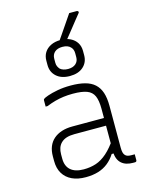

<svg xmlns="http://www.w3.org/2000/svg" viewBox="-139 -1037 877 1133"><g transform="rotate(-15 300.0 -470.5)"><path d="M306 -811Q341 -811 366 -798.5Q391 -786 404.5 -764.5Q418 -743 418 -714V-688Q418 -645 388 -618Q358 -591 306 -591Q254 -591 224 -618Q194 -645 194 -688V-714Q194 -743 207.5 -764.5Q221 -786 246.5 -798.5Q272 -811 306 -811ZM306 -769Q276 -769 259 -754Q242 -739 242 -713V-689Q242 -676 246.5 -666.5Q251 -657 258 -649Q266 -642 278.5 -638Q291 -634 306 -634Q336 -634 353 -649Q370 -664 370 -689V-713Q370 -725 366.5 -734.5Q363 -744 356 -751Q348 -760 335.5 -764.5Q323 -769 306 -769ZM397 -951Q409 -951 415.5 -951Q422 -951 428 -951Q434 -951 443 -951Q449 -951 452 -946Q455 -941 450 -936Q432 -914 419 -897.5Q406 -881 394.5 -866.5Q383 -852 369 -834.5Q355 -817 334 -791Q332 -788 327.5 -785.5Q323 -783 317 -783Q310 -783 304.5 -783Q299 -783 293.5 -783Q288 -783 282 -783Q303 -813 321 -839.5Q339 -866 357.5 -893Q376 -920 397 -951ZM485 -361Q485 -330 485 -298Q485 -266 485 -233.5Q485 -201 485 -169Q485 -137 485 -106Q485 -87 488 -75.5Q491 -64 498 -57Q504 -51 513 -48.5Q522 -46 534 -46Q536 -46 538.5 -46Q541 -46 543 -46H555Q555 -37 555 -28.5Q555 -20 555 -11Q555 -5 552 -2.5Q549 0 544 0Q539 0 537 0Q535 0 532 0Q512 0 494.5 -5Q477 -10 463.5 -21.5Q450 -33 442.5 -51.5Q435 -70 435 -97Q435 -135 435 -178Q435 -221 435 -259Q435 -275 435 -291.5Q435 -308 435 -324Q435 -340 435 -356Q435 -407 422.5 -435Q410 -463 379.5 -474.5Q349 -486 294 -486Q264 -486 237 -482.5Q210 -479 184.5 -472Q159 -465 132 -454H120Q120 -464 120 -473Q120 -482 120 -492Q120 -495 121 -497Q122 -499 123 -500Q128 -505 152 -513.5Q176 -522 213 -529Q250 -536 294 -536Q344 -536 380.5 -526.5Q417 -517 440 -496Q463 -475 474 -442Q485 -409 485 -361ZM135 -132Q135 -86 162.5 -62Q190 -38 242 -38Q283 -38 317.5 -49.5Q352 -61 385 -90Q418 -119 454 -172V-83H424Q405 -53 379 -32Q353 -11 319 -0.5Q285 10 242 10Q193 10 158 -6.5Q123 -23 104 -54.5Q85 -86 85 -131V-159Q85 -193 95.5 -219Q106 -245 126.5 -263Q147 -281 176 -290.5Q205 -300 242 -300Q276 -300 308 -300Q340 -300 373.5 -300Q407 -300 445 -300Q453 -300 456.5 -294Q460 -288 461 -277.5Q462 -267 462 -253Q420 -253 386.5 -253Q353 -253 319.5 -253Q286 -253 242 -253Q214 -253 193.5 -246.5Q173 -240 159 -226Q147 -214 141 -197Q135 -180 135 -158Z"/></g></svg>

Font: Recursive Sans Linear Light
Style: Regular
Weight: 300
Version: Version 1.085